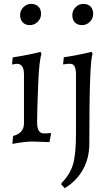

<svg xmlns="http://www.w3.org/2000/svg" viewBox="-20 -732 572 993"><path d="M217.8 -42Q227.5 -42 242.2 -43.9L244.1 -40L235.8 2.9L147 0Q108.4 0 43.9 12.2L47.9 -28.8Q104 -43.5 104 -94.2V-348.1Q104 -402.3 66.9 -401.9Q57.6 -401.9 42 -397.9L45.9 -435.1Q133.3 -448.7 189.9 -463.9L194.8 -452.1Q182.6 -423.8 177.2 -290Q171.9 -157.2 171.9 -99.6Q171.9 -42 207 -42ZM134.3 -602.1Q111.3 -602.1 97.7 -616.2Q84 -630.9 84 -654.3Q84 -677.7 101.1 -694.8Q118.2 -711.9 141.1 -711.9Q164.1 -711.9 178.2 -698.2Q192.4 -684.6 192.4 -660.2Q192.4 -636.2 174.8 -619.1Q157.7 -602.1 134.3 -602.1ZM367.2 -616.2Q353.5 -630.9 354 -654.3Q354 -677.7 371.1 -694.8Q388.2 -711.9 411.1 -711.9Q434.1 -711.9 448.2 -698.2Q461.9 -684.6 461.9 -660.2Q461.9 -636.2 444.8 -619.1Q427.7 -602.1 404.3 -602.1Q380.9 -602.1 367.2 -616.2ZM441.9 14.2Q441.4 85.9 409.2 144.5Q377 203.1 314.9 241.2L296.9 222.2L298.8 213.9Q342.3 170.4 357.9 117.2Q373 64 373 -38.1V-348.1Q373 -378.9 362.8 -393.1Q352.5 -407.2 314.9 -399.9Q311 -398.9 306.2 -398.9L310.1 -436Q370.1 -443.8 454.1 -463.9L459 -452.1Q441.9 -421.4 441.9 14.2Z"/></svg>

Font: Alegreya-Regular
Style: Regular
Weight: 400
Designer: Juan Pablo del Peral
Foundry: Juan Pablo del Peral
Version: Version 1.003